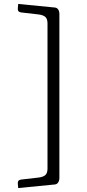

<svg xmlns="http://www.w3.org/2000/svg" viewBox="-20 -875 440 970"><path d="M280 24Q280 37 274 46.5Q268 56 257 57L72 75L70 53Q68 34 88 32L175 22Q199 19 209.5 9Q220 -1 220 -23V-757Q220 -779 209.5 -789Q199 -799 175 -802L88 -812Q68 -814 70 -833L72 -855L257 -837Q268 -836 274 -827Q280 -818 280 -804Z"/></svg>

Font: Gowun Batang
Style: Regular
Weight: 400
Designer: Yanghee Ryu
Foundry: Yanghee Ryu
Version: Version 2.000